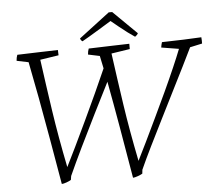

<svg xmlns="http://www.w3.org/2000/svg" viewBox="-55 -870 1066 940"><g transform="rotate(-5 477.5 -399.5)"><path d="M211 9Q192 -101 173 -211Q154 -321 135.5 -420Q117 -519 101 -599L43 -611Q44 -627 49 -640Q108 -642 159.5 -643.5Q211 -645 249 -646Q249 -640 249.5 -633Q250 -626 250 -620L159 -606Q176 -481 195 -352.5Q214 -224 245 -71Q264 -108 291.5 -165.5Q319 -223 350.5 -289Q382 -355 411.5 -420Q441 -485 464 -537Q457 -570 451 -599L394 -611Q395 -627 400 -640Q459 -642 510.5 -643.5Q562 -645 600 -646Q600 -640 600 -633Q600 -626 600 -620L509 -606Q526 -481 545 -352.5Q564 -224 595 -71Q613 -106 638.5 -159Q664 -212 693.5 -273.5Q723 -335 751.5 -396.5Q780 -458 803 -511Q826 -564 840 -600L754 -614Q755 -620 756.5 -627.5Q758 -635 760 -640Q817 -641 867 -643Q917 -645 954 -647Q955 -639 955 -631.5Q955 -624 955 -616L895 -603Q878 -567 851 -513.5Q824 -460 792 -396Q760 -332 726.5 -265.5Q693 -199 662.5 -137Q632 -75 610 -26L608 -7Q600 -2 584.5 3.5Q569 9 561 9Q540 -116 518.5 -240Q497 -364 477 -470Q440 -397 400 -317Q360 -237 323.5 -161.5Q287 -86 260 -26L257 -7Q250 -2 234.5 3.5Q219 9 211 9ZM631 -678Q617 -687 597 -702Q577 -717 556 -734Q535 -751 518 -765Q485 -745 445 -720.5Q405 -696 378 -681L373 -678Q370 -679 366 -684.5Q362 -690 362 -693L513 -808H530L646 -694Q646 -691 640 -685Q634 -679 631 -678Z"/></g></svg>

Font: Labrada Lght
Style: Italic
Weight: 300
Italic angle: -7°
Designer: Mercedes Jáuregui
Foundry: Omnibus-Type Team
Version: Version 1.000; ttfautohint (v1.8.4.7-5d5b)